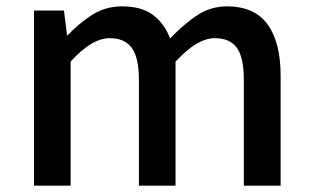

<svg xmlns="http://www.w3.org/2000/svg" viewBox="-20 -584 983 604"><path d="M86.9 0V-550.8H181.2L190.9 -473.1H192.9Q229 -511.2 270.5 -537.6Q312 -564 363.8 -564Q425.3 -564 461.2 -537.1Q497.1 -510.3 515.1 -462.9Q556.2 -506.3 599.1 -535.2Q642.1 -564 693.8 -564Q780.3 -564 821.5 -507.6Q862.8 -451.2 862.8 -346.2V0H747.1V-332Q747.1 -403.3 725.1 -433.6Q703.1 -463.9 655.8 -463.9Q600.1 -463.9 532.2 -390.1V0H417V-332Q417 -403.3 394.5 -433.6Q372.1 -463.9 325.2 -463.9Q268.6 -463.9 202.1 -390.1V0Z"/></svg>

Font: Source Han Sans CN Medium
Style: Regular
Weight: 500
Designer: Ryoko NISHIZUKA  (kana, bopomofo & ideographs); Paul D. Hunt (Latin, Greek & Cyrillic); Sandoll Communications , Soo-you
Foundry: Adobe
Version: Version 2.004;hotconv 1.0.118;makeotfexe 2.5.65603